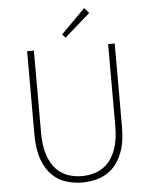

<svg xmlns="http://www.w3.org/2000/svg" viewBox="-62 -983 816 1046"><g transform="rotate(-5 346.5 -460.0)"><path d="M108 -726H145V-280Q145 -205 161.5 -155.5Q178 -106 206 -76.5Q234 -47 270.5 -34.5Q307 -22 346 -22Q386 -22 423 -34.5Q460 -47 488.5 -76.5Q517 -106 534 -155.5Q551 -205 551 -280V-726H587V-272Q587 -188 566 -132.5Q545 -77 511 -45Q477 -13 433.5 0Q390 13 346 13Q302 13 259 0Q216 -13 182.5 -45Q149 -77 128.5 -132.5Q108 -188 108 -272ZM438 -933 463 -904 323 -781 306 -800Z"/></g></svg>

Font: Kinto Sans Thin
Style: Regular
Weight: 100
Designer: Authors: Ryoko NISHIZUKA  (kana & ideographs); Paul D. Hunt (Latin, Greek & Cyrillic); Wenlong ZHANG  (bopomofo); Sandol
Foundry: Adobe Systems Incorporated, ookami Inc.
Version: Version 0.001